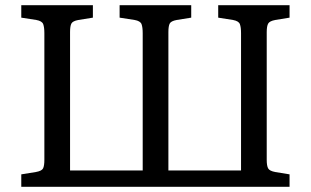

<svg xmlns="http://www.w3.org/2000/svg" viewBox="-20 -720 1198 740"><path d="M62 0V-48L118 -57Q141 -61 146 -71Q151 -81 151 -104V-592Q151 -615 146.5 -627Q142 -639 120 -643L62 -652V-700H338V-652L282 -643Q260 -639 255 -629Q250 -619 250 -596V-63H530V-592Q530 -615 525.5 -627Q521 -639 499 -643L441 -652V-700H717V-652L661 -643Q639 -639 634 -629Q629 -619 629 -596V-63H909V-592Q909 -615 904.5 -627Q900 -639 878 -643L821 -652V-700H1096V-652L1041 -643Q1019 -639 1013.5 -629Q1008 -619 1008 -596V-104Q1008 -81 1013.5 -71Q1019 -61 1041 -57L1096 -48V0Z"/></svg>

Font: Text Regular
Style: Regular
Weight: 400
Designer: Latin by Veronika Burian and Jose Scaglione. Greek by Irene Vlachou. Cyrillic by Vera Evstafieva.
Foundry: TypeTogether
Version: Version 3.002